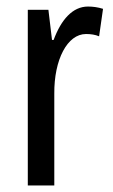

<svg xmlns="http://www.w3.org/2000/svg" viewBox="-20 -567 344 587"><path d="M249 -547C202 -547 167 -507 144 -445H139L128 -537H65V0H146V-280C145 -385 186 -463 243 -463C258 -463 271 -461 283 -456L295 -540C279 -545 264 -547 249 -547Z"/></svg>

Font: Noto Sans Ethiopic ExtCond
Style: Regular
Weight: 400
Width: 2
Designer: Monotype Design Team
Foundry: Monotype Imaging Inc.
Version: Version 2.102